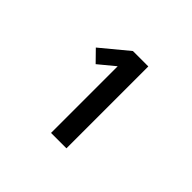

<svg xmlns="http://www.w3.org/2000/svg" viewBox="-113 -926 776 776"><g transform="rotate(45 275.0 -538.0)"><path d="M252 -304V-685L183 -628L136 -676L252 -772H340V-304Z"/></g></svg>

Font: Lode Term
Style: Bold
Weight: 700
Monospace: yes
Designer: Belleve Invis
Foundry: Belleve Invis
Version: Version 29.2.0